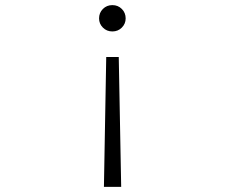

<svg xmlns="http://www.w3.org/2000/svg" viewBox="-20 -731 890 751"><path d="M471.5 -659Q471.5 -638 456.5 -623Q441.5 -608 419.5 -608Q397.5 -608 382.5 -623Q367.5 -638 367.5 -659Q367.5 -681 382.5 -696Q397.5 -711 419.5 -711Q441.5 -711 456.5 -696Q471.5 -681 471.5 -659ZM444.5 -508 454 0H386.5L395.5 -508Z"/></svg>

Font: League Mono Wide UltraLight
Style: Regular
Weight: 200
Width: 8
Designer: Tyler Finck
Foundry: The League of Moveable Type / Tyler Finck
Version: Version 2.210